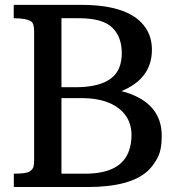

<svg xmlns="http://www.w3.org/2000/svg" viewBox="-20 -752 706 772"><path d="M468.3 -385.7Q630.4 -343.3 630.4 -205.6Q630.4 -148.4 613 -116.5Q595.7 -84.5 574.2 -64.9Q503.9 0 332 0H35.6V-53.7Q86.9 -53.7 99.6 -62.7Q112.3 -71.8 114.7 -82Q117.2 -92.3 117.2 -106.9V-625.5Q117.2 -657.2 106.4 -665Q86.9 -678.7 35.2 -678.7V-732.4H307.1Q504.9 -732.4 566.4 -638.7Q590.8 -601.6 590.8 -552.2Q590.8 -436 468.3 -385.7ZM293.5 -401.4Q430.2 -404.3 460 -481.4Q469.7 -506.8 469.7 -538.1Q469.7 -604 430.9 -641.4Q392.1 -678.7 297.9 -678.7H227.1V-401.4ZM322.8 -53.7Q468.3 -53.7 499.5 -148.4Q508.8 -176.3 508.8 -209Q508.8 -276.4 457.8 -315.9Q406.7 -355.5 317.9 -357.4Q307.6 -357.4 296.9 -357.4Q286.1 -357.4 274.9 -357.4H227.1V-53.7Z"/></svg>

Font: Arbutus Slab
Style: Regular
Weight: 400
Version: Version 1.002; ttfautohint (v0.92) -l 10 -r 16 -G 200 -x 7 -